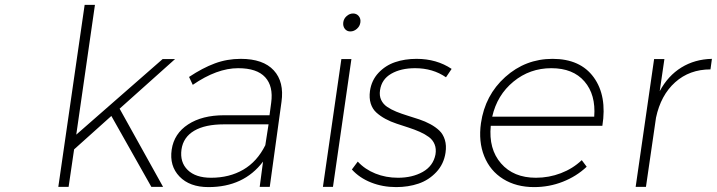

<svg xmlns="http://www.w3.org/2000/svg" viewBox="-20 -762 2923 783"><path d="M217.8 0 325.2 -742.2H367.2L291 -212.9L643.1 -521H693.8L467.8 -318.8L645 0H597.2L434.1 -289.1L282.2 -152.8L259.8 0Z M680.2 -151.9Q689.9 -217.3 747.1 -254.6Q804.2 -292 894 -292H1079.1L1085.9 -342.8Q1095.2 -410.2 1061.5 -447Q1027.8 -483.9 951.2 -483.9Q864.7 -483.9 766.1 -416L751 -448.2Q806.2 -484.9 856 -503.4Q905.8 -522 961.9 -522Q1053.2 -522 1096.4 -475.1Q1139.6 -428.2 1127.9 -346.2L1080.1 0H1039.1L1052.7 -103Q974.1 1 830.1 1Q753.4 1 711.9 -42.2Q670.4 -85.4 680.2 -151.9ZM720.2 -152.8Q712.9 -100.6 745.4 -68.8Q777.8 -37.1 840.8 -37.1Q915.5 -37.1 972.2 -70.1Q1028.8 -103 1062 -169.9L1075.2 -254.9H893.1Q816.4 -254.9 772 -228.8Q727.5 -202.6 720.2 -152.8Z M1296.9 0 1372.1 -521H1413.1L1337.9 0ZM1379.9 -670.9Q1381.8 -686 1393.8 -696.5Q1405.8 -707 1419.9 -707Q1434.1 -707 1442.9 -696.5Q1451.7 -686 1449.7 -670.9Q1447.8 -655.3 1435.5 -644.5Q1423.3 -633.8 1408.7 -633.8Q1394.5 -633.8 1386.2 -644.5Q1377.9 -655.3 1379.9 -670.9Z M1415 -70.8 1439 -103Q1468.3 -71.3 1511 -54.2Q1553.7 -37.1 1603 -37.1Q1661.6 -37.1 1704.1 -61Q1746.6 -85 1755.9 -131.8Q1759.8 -155.3 1752.4 -173.3Q1745.1 -191.4 1729.2 -203.1Q1713.4 -214.8 1691.9 -224.4Q1670.4 -233.9 1646.2 -241.7Q1622.1 -249.5 1597.7 -257.6Q1573.2 -265.6 1552 -277.1Q1530.8 -288.6 1514.9 -303Q1499 -317.4 1491.9 -339.8Q1484.9 -362.3 1488.8 -391.1Q1495.1 -434.6 1523.4 -464.8Q1551.8 -495.1 1591.3 -508.5Q1630.9 -522 1678.7 -522Q1760.7 -522 1821.8 -481L1798.8 -446.8Q1745.1 -483.9 1672.9 -483.9Q1614.7 -483.9 1575.4 -461.2Q1536.1 -438.5 1529.8 -394Q1526.4 -371.6 1534.4 -354.5Q1542.5 -337.4 1558.6 -326.4Q1574.7 -315.4 1596.2 -306.6Q1617.7 -297.9 1641.8 -290.5Q1666 -283.2 1689.9 -275.1Q1713.9 -267.1 1735.1 -255.6Q1756.3 -244.1 1771.7 -229.5Q1787.1 -214.8 1794.2 -191.7Q1801.3 -168.5 1796.9 -139.2Q1790 -92.8 1759.3 -60.1Q1728.5 -27.3 1686.8 -13.2Q1645 1 1595.7 1Q1540.5 1 1493.2 -17.8Q1445.8 -36.6 1415 -70.8Z M1941.4 -259.8Q1958 -374 2040.5 -448Q2123 -522 2233.4 -522Q2346.7 -522 2401.4 -446.5Q2456.1 -371.1 2436.5 -249H1981.4Q1972.2 -154.3 2023.2 -95.7Q2074.2 -37.1 2165.5 -37.1Q2218.8 -37.1 2267.3 -55.7Q2315.9 -74.2 2352.5 -108.9L2372.6 -82Q2330.6 -42.5 2275.1 -20.8Q2219.7 1 2158.2 1Q2085.4 1 2032.2 -32Q1979 -64.9 1954.8 -124.8Q1930.7 -184.6 1941.4 -259.8ZM1987.3 -286.1H2403.3Q2410.2 -376 2363.5 -429.9Q2316.9 -483.9 2228.5 -483.9Q2140.6 -483.9 2074 -429.2Q2007.3 -374.5 1987.3 -286.1Z M2572.3 0 2647.5 -521H2689.5L2670.4 -390.1Q2704.1 -453.1 2758.8 -486.8Q2813.5 -520.5 2883.3 -522L2877.4 -479Q2792 -479 2733.4 -426.5Q2674.8 -374 2655.3 -282.2L2614.3 0Z"/></svg>

Font: Trueno UltraLight
Style: Italic
Weight: 250
Designer: Julieta Ulanovsky
Foundry: Julieta Ulanovsky
Version: Version 3.001b | FøM Fix